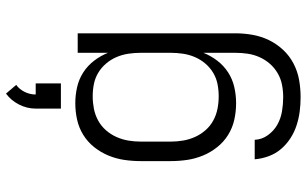

<svg xmlns="http://www.w3.org/2000/svg" viewBox="-211 -588 1022 640"><g transform="rotate(-90 300.0 -268.0)"><path d="M296 223Q272 223 248.5 220Q225 217 202 209.5Q179 202 159 189Q139 176 123.5 158Q108 140 99.5 117Q91 94 89 70H154Q155 94 169.5 114Q184 134 204.5 145.5Q225 157 249 161Q273 165 296 165Q317 165 337.5 161Q358 157 376 146.5Q394 136 407.5 120.5Q421 105 429.5 86Q438 67 441 46.5Q444 26 444 5V-101Q434 -76 417.5 -54.5Q401 -33 378.5 -18.5Q356 -4 329.5 2Q303 8 276 8Q248 8 221 2Q194 -4 170.5 -18.5Q147 -33 129.5 -55Q112 -77 101.5 -102.5Q91 -128 87 -155Q83 -182 83 -210V-310Q83 -338 87 -365Q91 -392 101.5 -417.5Q112 -443 129.5 -465Q147 -487 170.5 -501.5Q194 -516 221 -522Q248 -528 276 -528Q303 -528 329.5 -522Q356 -516 378.5 -501.5Q401 -487 417.5 -465.5Q434 -444 444 -419V-520H509V5Q509 34 504 62.5Q499 91 486.5 117Q474 143 454 164.5Q434 186 408 199.5Q382 213 353.5 218Q325 223 296 223ZM299 -50Q320 -50 340 -54Q360 -58 377.5 -68.5Q395 -79 408.5 -95Q422 -111 430 -130Q438 -149 441 -169.5Q444 -190 444 -210V-310Q444 -330 441 -350.5Q438 -371 430 -390Q422 -409 408.5 -425Q395 -441 377.5 -451.5Q360 -462 340 -466Q320 -470 299 -470Q278 -470 257.5 -466Q237 -462 218.5 -452Q200 -442 186 -426Q172 -410 163.5 -391Q155 -372 151.5 -351.5Q148 -331 148 -310V-210Q148 -189 151.5 -168.5Q155 -148 163.5 -129Q172 -110 186 -94Q200 -78 218.5 -68Q237 -58 257.5 -54Q278 -50 299 -50ZM258 -576V-660Q258 -689 271.5 -715.5Q285 -742 308 -759L337 -725Q322 -714 313.5 -696.5Q305 -679 305 -660H342V-576Z"/></g></svg>

Font: Iosevka SS04 Light Extended
Style: Regular
Weight: 300
Width: 7
Monospace: yes
Designer: Belleve Invis
Foundry: Belleve Invis
Version: Version 19.0.0; ttfautohint (v1.8.4)